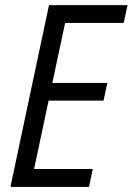

<svg xmlns="http://www.w3.org/2000/svg" viewBox="-20 -734 521 754"><path d="M21 0 172.4 -713.9H481L465.8 -644H235.8L185.5 -408.2H401.4L386.7 -338.9H170.9L113.8 -70.3H344.2L329.6 0Z"/></svg>

Font: Open Sans SemiCondensed
Style: Italic
Weight: 400
Width: 4
Italic angle: -12°
Designer: Monotype Design Team
Foundry: Monotype Imaging Inc.
Version: Version 3.000